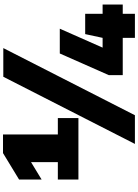

<svg xmlns="http://www.w3.org/2000/svg" viewBox="160 -1010 918 1278"><g transform="rotate(-90 619.0 -371.0)"><path d="M63 -308V-445H179V-623.5L63 -553V-703L239 -810H363V-445H472V-308ZM300 68 747 -808H938L491 68ZM758 -13V-106L902 -432H1067L941 -147H1006L1031 -263H1166V-147H1228V-13H1166V68H1006V-13Z"/></g></svg>

Font: Encode Sans Expanded Black
Style: Regular
Weight: 900
Width: 7
Designer: Multiple Designers
Foundry: Impallari Type
Version: Version 3.000; ttfautohint (v1.8.3) -l 8 -r 50 -G 200 -x 14 